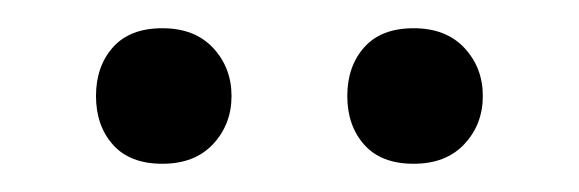

<svg xmlns="http://www.w3.org/2000/svg" viewBox="-20 -712 410 136"><path d="M238 -609.5Q226 -623 226 -644Q226 -665 238 -678.5Q250 -692 273 -692Q296 -692 309 -678Q322 -664 322 -644Q322 -624 309 -610Q296 -596 273 -596Q250 -596 238 -609.5ZM60 -609.5Q48 -623 48 -644Q48 -665 60 -678.5Q72 -692 95 -692Q118 -692 131 -678Q144 -664 144 -644Q144 -624 131 -610Q118 -596 95 -596Q72 -596 60 -609.5Z"/></svg>

Font: Imprima
Style: Regular
Weight: 400
Version: Version 1.001